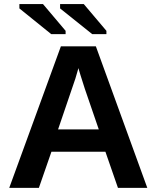

<svg xmlns="http://www.w3.org/2000/svg" viewBox="-20 -913 762 933"><path d="M695.8 0H553.2L492.2 -175.8H230L168.9 0H24.9L275.9 -688H445.8ZM371.1 -547.9 360.8 -582 357.9 -570.8 346.2 -530.8 262.2 -284.2H460L392.1 -481.9ZM428.2 -747.1 272 -872.1V-893.1H387.2L497.1 -763.2V-747.1ZM229 -747.1 74.2 -872.1V-893.1H189L298.8 -763.2V-747.1Z"/></svg>

Font: Libra Sans Modern
Style: Bold
Weight: 700
Foundry: Stefan Peev, Context Ltd
Version: Version 1.000